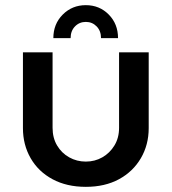

<svg xmlns="http://www.w3.org/2000/svg" viewBox="-20 -713 666 745"><path d="M313 12Q239 12 184 -17.5Q129 -47 99 -99Q69 -151 69 -216V-510H184V-217Q184 -178 201.5 -148.5Q219 -119 248.5 -102.5Q278 -86 313 -86Q348 -86 377 -102.5Q406 -119 424 -148.5Q442 -178 442 -217V-510H557V-216Q557 -151 526.5 -99Q496 -47 441.5 -17.5Q387 12 313 12ZM313 -693Q260 -693 223.5 -656.5Q187 -620 187 -565H254Q254 -593 271 -610.5Q288 -628 313 -628Q338 -628 355 -610.5Q372 -593 372 -565H438Q438 -620 402 -656.5Q366 -693 313 -693Z"/></svg>

Font: MuseoModerno Medium
Style: Regular
Weight: 500
Designer: Pablo Cosgaya, Héctor Gatti, Marcela Romero, and the Authors of The MuseoModerno Project.
Foundry: Omnibus-Type Team
Version: Version 1.001